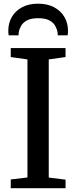

<svg xmlns="http://www.w3.org/2000/svg" viewBox="-20 -998 404 1018"><path d="M125.5 -57V-683L37 -695.5V-743H327.5V-695.5L238.5 -683V-56.5L327.5 -45.5V0H37V-46.5ZM182 -978.5Q231 -978.5 266.5 -959.8Q302 -941 321.2 -908.5Q340.5 -876 340.5 -835Q340.5 -829 340 -822.8Q339.5 -816.5 338.5 -810.5H286Q286 -813.5 286 -818Q286 -822.5 285 -827Q282 -844.5 272.5 -861.5Q263 -878.5 241.5 -890Q220 -901.5 182 -901.5Q144.5 -901.5 123.2 -890Q102 -878.5 92.2 -861.5Q82.5 -844.5 79.5 -827Q79 -822.5 78.8 -818Q78.5 -813.5 78.5 -810.5H26Q25 -816.5 24.5 -822.8Q24 -829 24 -835Q24 -876 43 -908.5Q62 -941 97.5 -959.8Q133 -978.5 182 -978.5Z"/></svg>

Font: Merriweather 36pt Medium
Style: Regular
Weight: 500
Version: Version 2.100